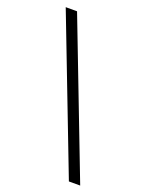

<svg xmlns="http://www.w3.org/2000/svg" viewBox="-146 -781 686 911"><g transform="rotate(20 197.0 -325.0)"><path d="M23.4 -710.9H80.6L377.4 61H320.3Z"/></g></svg>

Font: RobotoInd Light
Style: Regular
Weight: 300
Designer: Google
Version: Version 2.001151; 2014